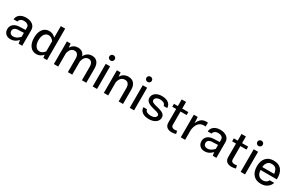

<svg xmlns="http://www.w3.org/2000/svg" viewBox="199 -2254 5758 3777"><g transform="rotate(30 3078.5 -365.5)"><path d="M469.2 -356.9C469.2 -460 381.3 -518.6 264.2 -518.6C205.1 -518.6 157.2 -504.9 120.6 -477.1C84 -449.2 64.5 -411.6 62 -365.2H147.9C155.3 -411.6 199.2 -442.4 259.3 -442.4C289.1 -442.4 315.4 -435.1 337.4 -420.9C359.4 -406.2 370.6 -384.8 370.6 -356.9V-303.2L234.9 -297.9C176.8 -295.4 131.8 -279.8 99.1 -251C66.4 -222.2 49.8 -185.1 49.8 -140.6C49.8 -96.7 63.5 -61.5 90.8 -34.7C118.2 -7.8 155.3 5.4 201.7 5.4C266.6 5.4 321.3 -19 374.5 -77.1L387.2 0H469.2ZM135.7 -148.9C135.7 -195.3 172.9 -227.5 239.3 -231L370.6 -236.3V-146C317.9 -91.3 275.9 -68.8 220.7 -68.8C168 -68.8 135.7 -101.6 135.7 -148.9Z M591.3 -256.3C591.3 -176.3 608.9 -112.8 644.5 -65.9C680.2 -18.6 728.5 4.9 789.6 4.9C848.1 4.9 897.9 -20.5 939 -66.9L950.2 0H1032.7V-714.8H933.6V-452.6C892.6 -496.6 844.7 -518.6 790 -518.6C728.5 -518.6 680.2 -495.1 644.5 -447.8C608.9 -400.4 591.3 -336.4 591.3 -256.3ZM690.4 -256.3C690.4 -311.5 701.7 -356.4 724.6 -390.1C747.6 -423.8 778.3 -440.9 817.9 -440.9C862.3 -440.9 902.8 -415 933.6 -372.6V-140.6C903.8 -99.1 862.8 -72.8 818.4 -72.8C778.8 -72.8 748 -89.4 725.1 -123C702.1 -156.7 690.4 -201.2 690.4 -256.3Z M1188 0H1287.1V-300.8C1304.2 -386.2 1347.2 -432.6 1413.1 -432.6C1473.1 -432.6 1506.3 -384.8 1506.3 -304.7V0H1605.5V-295.9C1621.6 -384.3 1665.5 -432.6 1732.4 -432.6C1792.5 -432.6 1825.7 -384.8 1825.7 -304.7V0H1924.8V-322.8C1924.8 -445.8 1866.2 -518.6 1762.7 -518.6C1684.1 -518.6 1627.9 -482.4 1593.3 -409.7C1571.3 -479.5 1519.5 -518.6 1443.4 -518.6C1369.6 -518.6 1315.4 -486.8 1280.8 -422.9L1272.5 -513.7H1188Z M2057.6 -677.2C2057.6 -660.2 2063.5 -646 2075.7 -634.3C2087.4 -622.1 2102.1 -616.2 2119.1 -616.2C2136.2 -616.2 2150.9 -622.1 2163.1 -634.3C2175.3 -646 2181.2 -660.2 2181.2 -677.2C2181.2 -694.3 2175.3 -708.5 2163.1 -720.2C2150.9 -731.4 2136.2 -737.3 2119.1 -737.3C2084.5 -737.3 2057.6 -710.9 2057.6 -677.2ZM2069.8 0H2168.9V-513.7H2069.8Z M2421.9 -295.9C2439 -384.3 2485.8 -432.6 2557.6 -432.6C2623.5 -432.6 2659.7 -384.8 2659.7 -304.7V0H2758.8V-322.8C2758.8 -445.8 2697.3 -518.6 2587.9 -518.6C2509.3 -518.6 2452.1 -485.8 2416 -419.9L2407.7 -513.7H2323.2V0H2421.9Z M2898.9 -677.2C2898.9 -660.2 2904.8 -646 2917 -634.3C2928.7 -622.1 2943.4 -616.2 2960.4 -616.2C2977.5 -616.2 2992.2 -622.1 3004.4 -634.3C3016.6 -646 3022.5 -660.2 3022.5 -677.2C3022.5 -694.3 3016.6 -708.5 3004.4 -720.2C2992.2 -731.4 2977.5 -737.3 2960.4 -737.3C2925.8 -737.3 2898.9 -710.9 2898.9 -677.2ZM2911.1 0H3010.3V-513.7H2911.1Z M3345.7 -518.6C3224.1 -518.6 3146.5 -453.6 3146.5 -368.2C3146.5 -329.6 3161.1 -298.8 3190.4 -275.9C3219.2 -252.9 3269.5 -232.9 3341.3 -215.8C3440.9 -193.4 3465.8 -177.2 3465.8 -143.1C3465.8 -123.5 3455.1 -106.9 3434.1 -92.8C3413.1 -78.6 3384.3 -71.8 3348.6 -71.8C3267.1 -71.8 3221.2 -104.5 3219.2 -146H3137.2C3137.2 -101.6 3155.3 -65.4 3191.4 -37.6C3227.5 -9.3 3279.3 4.9 3346.7 4.9C3473.1 4.9 3555.7 -60.1 3555.7 -146.5C3555.7 -182.1 3541.5 -210.9 3512.7 -231.9C3483.9 -252.9 3434.6 -271 3364.7 -286.6C3262.7 -310.1 3235.8 -328.6 3235.8 -368.2C3235.8 -388.2 3246.1 -405.8 3266.6 -420.4C3287.1 -435.1 3314.5 -442.4 3349.1 -442.4C3425.3 -442.4 3468.3 -408.7 3470.2 -365.2H3552.2C3552.2 -410.6 3534.7 -447.3 3499 -476.1C3463.4 -504.4 3412.6 -518.6 3345.7 -518.6Z M3944.8 -75.2C3930.7 -72.8 3908.2 -68.8 3889.2 -68.8C3841.8 -68.8 3813 -90.8 3813 -138.2V-437H3951.7V-503.9H3813V-654.8H3713.9V-503.9H3625.5V-437H3713.9V-127.4C3713.9 -33.2 3781.2 4.9 3864.3 4.9C3897 4.9 3929.7 -2 3958.5 -10.3Z M4070.8 0H4169.4V-227.1C4185.1 -344.2 4238.8 -430.2 4348.1 -430.2C4363.8 -430.2 4376.5 -428.7 4386.2 -425.3L4390.6 -516.1C4380.4 -518.1 4369.1 -519 4356.9 -519C4305.7 -519 4264.6 -505.4 4234.9 -478.5C4205.1 -451.7 4182.1 -417 4166.5 -375.5L4159.2 -513.7H4070.8Z M4879.4 -356.9C4879.4 -460 4791.5 -518.6 4674.3 -518.6C4615.2 -518.6 4567.4 -504.9 4530.8 -477.1C4494.1 -449.2 4474.6 -411.6 4472.2 -365.2H4558.1C4565.4 -411.6 4609.4 -442.4 4669.4 -442.4C4699.2 -442.4 4725.6 -435.1 4747.6 -420.9C4769.5 -406.2 4780.8 -384.8 4780.8 -356.9V-303.2L4645 -297.9C4586.9 -295.4 4542 -279.8 4509.3 -251C4476.6 -222.2 4460 -185.1 4460 -140.6C4460 -96.7 4473.6 -61.5 4501 -34.7C4528.3 -7.8 4565.4 5.4 4611.8 5.4C4676.8 5.4 4731.4 -19 4784.7 -77.1L4797.4 0H4879.4ZM4545.9 -148.9C4545.9 -195.3 4583 -227.5 4649.4 -231L4780.8 -236.3V-146C4728 -91.3 4686 -68.8 4630.9 -68.8C4578.1 -68.8 4545.9 -101.6 4545.9 -148.9Z M5304.2 -75.2C5290 -72.8 5267.6 -68.8 5248.5 -68.8C5201.2 -68.8 5172.4 -90.8 5172.4 -138.2V-437H5311V-503.9H5172.4V-654.8H5073.2V-503.9H4984.9V-437H5073.2V-127.4C5073.2 -33.2 5140.6 4.9 5223.6 4.9C5256.3 4.9 5289.1 -2 5317.9 -10.3Z M5418.9 -677.2C5418.9 -660.2 5424.8 -646 5437 -634.3C5448.7 -622.1 5463.4 -616.2 5480.5 -616.2C5497.6 -616.2 5512.2 -622.1 5524.4 -634.3C5536.6 -646 5542.5 -660.2 5542.5 -677.2C5542.5 -694.3 5536.6 -708.5 5524.4 -720.2C5512.2 -731.4 5497.6 -737.3 5480.5 -737.3C5445.8 -737.3 5418.9 -710.9 5418.9 -677.2ZM5431.2 0H5530.3V-513.7H5431.2Z M6120.6 -228C6128.4 -403.3 6056.2 -518.6 5884.8 -518.6C5813 -518.6 5755.9 -495.6 5714.4 -449.7C5672.9 -403.3 5651.9 -339.4 5651.9 -256.8C5651.9 -174.3 5672.9 -110.4 5714.4 -64C5755.9 -17.6 5813.5 5.4 5888.2 5.4C5946.3 5.4 5994.1 -8.3 6032.7 -35.6C6070.8 -62.5 6096.7 -98.6 6110.8 -143.1H6008.8C5992.7 -104 5952.1 -72.8 5891.1 -72.8C5845.7 -72.8 5811.5 -86.9 5788.1 -115.7C5764.6 -144.5 5752.4 -181.6 5751 -228ZM5752 -295.4C5753.9 -338.9 5766.6 -374.5 5790 -401.9C5813 -428.7 5845.2 -442.4 5885.7 -442.4C5933.1 -442.4 5966.8 -428.2 5986.8 -400.4C6006.8 -372.6 6018.1 -337.4 6020.5 -295.4Z"/></g></svg>

Font: Estedad Medium
Style: Regular
Weight: 500
Designer: Amin Abedi
Version: Version 7.3